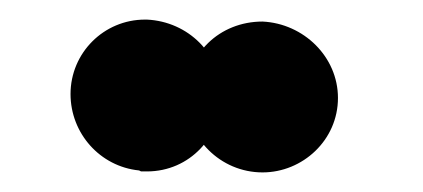

<svg xmlns="http://www.w3.org/2000/svg" viewBox="-20 -902 432 196"><path d="M52 -806C52 -766 82 -732 122 -728L124 -727H130C174 -727 206 -763 206 -804C206 -847 172 -880 130 -882H128C86 -882 52 -848 52 -806ZM170 -804C170 -761 205 -726 248 -726C289 -726 325 -759 325 -802C325 -844 290 -878 248 -880C204 -880 170 -847 170 -804Z"/></svg>

Font: Hussar Pisanka
Style: Blk
Weight: 700
Designer: Robert Jablonski
Foundry: Cannot Into Space Fonts
Version: Version 1.070